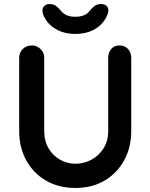

<svg xmlns="http://www.w3.org/2000/svg" viewBox="-20 -926 745 951"><path d="M572 -701Q598 -701 614 -683.5Q630 -666 630 -640V-278Q630 -195 594.5 -131Q559 -67 497 -31Q435 5 353 5Q271 5 208.5 -31Q146 -67 110.5 -131Q75 -195 75 -278V-640Q75 -666 93 -683.5Q111 -701 139 -701Q162 -701 180.5 -683.5Q199 -666 199 -640V-278Q199 -228 220.5 -191.5Q242 -155 277.5 -135Q313 -115 353 -115Q396 -115 433 -135Q470 -155 493 -191.5Q516 -228 516 -278V-640Q516 -666 531 -683.5Q546 -701 572 -701ZM353 -758Q297 -758 255.5 -782.5Q214 -807 195 -851Q185 -876 195 -891Q205 -906 224 -906Q245 -906 257.5 -896.5Q270 -887 284 -870Q295 -857 311.5 -850Q328 -843 353 -843Q401 -843 422 -870Q436 -887 448.5 -896.5Q461 -906 482 -906Q502 -906 512 -891.5Q522 -877 512 -853Q493 -807 451.5 -782.5Q410 -758 353 -758Z"/></svg>

Font: Quicksand Light
Style: Bold
Weight: 700
Version: Version 3.004